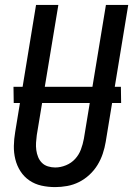

<svg xmlns="http://www.w3.org/2000/svg" viewBox="-20 -755 543 783"><path d="M205 8Q176 8 149 2Q122 -4 100 -19Q78 -34 63.5 -56.5Q49 -79 42.5 -105.5Q36 -132 36.5 -160Q37 -188 42 -217L127 -735H218L130 -204Q128 -189 127 -173.5Q126 -158 128 -143Q130 -128 135.5 -114.5Q141 -101 151 -91Q161 -81 175.5 -76.5Q190 -72 205 -72Q227 -72 249 -81Q271 -90 286.5 -107Q302 -124 310 -145.5Q318 -167 322 -189L412 -735H503L411 -176Q407 -152 399 -128Q391 -104 377.5 -82Q364 -60 344.5 -42Q325 -24 302 -12.5Q279 -1 254 3.5Q229 8 205 8ZM474 -335H36L35 -401H473Z"/></svg>

Font: Iosevka Medium
Style: Italic
Weight: 500
Italic angle: -9°
Monospace: yes
Designer: Belleve Invis
Foundry: Belleve Invis
Version: Version 32.5.0; ttfautohint (v1.8.4)